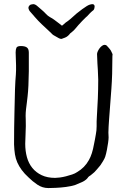

<svg xmlns="http://www.w3.org/2000/svg" viewBox="-20 -909 620 940"><path d="M381.8 -805.7Q362.3 -785.2 349.6 -769.5Q341.8 -759.8 334 -753.9Q327.1 -749 323.2 -745.1Q319.3 -739.3 312.5 -733.4Q305.7 -727.5 297.9 -724.6Q291 -721.7 287.1 -720.7Q282.2 -717.8 278.3 -718.8Q275.4 -718.8 268.6 -721.7Q262.7 -725.6 254.9 -729.5Q247.1 -733.4 241.2 -737.3Q235.4 -741.2 230.5 -747.1Q225.6 -752 211.9 -764.6Q197.3 -777.3 183.6 -791Q168.9 -804.7 147.5 -829.1L146.5 -831.1H145.5V-832L142.6 -835Q134.8 -843.8 128.9 -850.6Q121.1 -858.4 119.1 -870.1Q119.1 -876 123 -880.9Q127 -884.8 130.9 -886.7Q133.8 -887.7 136.7 -887.7Q140.6 -888.7 142.6 -888.7Q152.3 -888.7 163.1 -878.9Q172.9 -870.1 183.6 -861.3Q196.3 -850.6 205.1 -840.8Q213.9 -831.1 224.6 -825.2Q237.3 -818.4 245.1 -812.5L260.7 -800.8Q268.6 -794.9 273.4 -791Q278.3 -788.1 281.2 -784.2Q282.2 -784.2 285.2 -784.2Q289.1 -787.1 301.8 -798.8Q311.5 -804.7 325.2 -816.4Q356.4 -845.7 382.8 -864.3Q409.2 -883.8 420.9 -886.7L430.7 -888.7Q435.5 -888.7 438.5 -887.7V-886.7Q445.3 -882.8 442.4 -871.1Q441.4 -860.4 432.6 -855.5Q429.7 -853.5 425.8 -849.6Q420.9 -844.7 417 -840.8Q412.1 -835.9 407.2 -830.1Q402.3 -826.2 400.4 -824.2Q397.5 -821.3 381.8 -805.7ZM349.6 -3.9Q329.1 2.9 302.7 6.3Q276.4 9.8 251.5 10.7Q226.6 11.7 216.8 11.7Q187.5 11.7 163.1 -4.9Q138.7 -21.5 121.1 -39.1Q99.6 -58.6 86.4 -76.7Q73.2 -94.7 64.9 -113.3Q56.6 -131.8 53.2 -153.3Q49.8 -174.8 48.8 -202.1Q48.8 -280.3 50.8 -361.3Q52.7 -491.2 57.6 -543Q58.6 -553.7 58.6 -564.9Q58.6 -576.2 58.6 -589.8Q58.6 -604.5 57.6 -619.6Q56.6 -634.8 56.6 -652.3Q56.6 -667 60.5 -675.3Q64.5 -683.6 82 -683.6Q101.6 -683.6 111.3 -676.8Q121.1 -669.9 121.1 -651.4Q121.1 -606.4 121.1 -560.5Q120.1 -480.5 115.2 -438.5Q113.3 -420.9 111.3 -405.3Q109.4 -389.6 107.4 -374Q105.5 -357.4 105.5 -341.8Q105.5 -337.9 106 -325.7Q106.4 -313.5 106.4 -292Q106.4 -270.5 105 -248Q103.5 -225.6 103.5 -205.1Q103.5 -169.9 111.8 -139.6Q120.1 -109.4 138.2 -86.9Q156.2 -64.5 184.1 -51.3Q211.9 -38.1 250 -38.1Q258.8 -38.1 273.4 -40Q288.1 -42 303.2 -45.9Q318.4 -49.8 333 -54.7Q347.7 -59.6 357.4 -66.4Q394.5 -87.9 415 -125Q431.6 -153.3 440.4 -204.1Q442.4 -214.8 444.8 -226.1Q447.3 -237.3 449.2 -251Q451.2 -260.7 452.1 -270.5Q453.1 -280.3 453.1 -291Q453.1 -303.7 453.1 -314.5Q453.1 -325.2 454.1 -335Q457 -380.9 459 -426.8Q460.9 -472.7 460.9 -519.5Q460.9 -535.2 459 -566.4L457 -597.7Q455.1 -628.9 455.1 -644.5Q455.1 -649.4 458.5 -657.2Q461.9 -665 467.3 -672.4Q472.7 -679.7 479.5 -684.6Q486.3 -689.5 492.2 -689.5Q499 -689.5 503.9 -684.6Q505.9 -682.6 507.3 -680.2Q508.8 -677.7 510.7 -676.8Q519.5 -667 522.9 -661.1Q526.4 -655.3 530.3 -645.5Q531.2 -643.6 531.2 -641.6Q531.2 -640.6 530.8 -639.2Q530.3 -637.7 530.3 -634.8Q530.3 -540 525.4 -475.6Q514.6 -331.1 513.7 -319.3Q512.7 -302.7 511.7 -288.1Q510.7 -273.4 510.7 -259.8Q510.7 -253.9 511.2 -248.5Q511.7 -243.2 511.7 -236.3Q511.7 -227.5 509.3 -210.4Q506.8 -193.4 503.4 -175.3Q500 -157.2 495.1 -141.6Q492.2 -132.8 484.4 -120.1L479.5 -112.3L477.5 -109.4Q475.6 -106.4 473.6 -103Q471.7 -99.6 469.7 -97.7Q460.9 -87.9 453.1 -78.1Q439.5 -62.5 435.5 -60.5Q429.7 -55.7 423.8 -50.8Q414.1 -44.9 412.1 -42Q404.3 -29.3 385.7 -19.5Z"/></svg>

Font: ToneOZ-YinPZ-Tsuipita-TC
Style: Regular
Weight: 400
Designer: ÂÆ£ÂøóÂáåJeffrey Xuan(jeffreyx@gmail.com, ToneOZ.com) ÈòøÂù§(cjkFonts)
Foundry: ToneOZ
Version: Version 0.24071